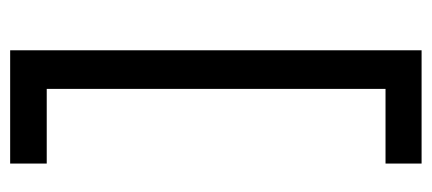

<svg xmlns="http://www.w3.org/2000/svg" viewBox="-256 -498 850 378"><g transform="rotate(90 169.0 -309.0)"><path d="M79 96H302V24H155V-643H302V-714H79Z"/></g></svg>

Font: MV Cash
Style: Regular
Weight: 400
Designer: Rodrigo Fuenzalida
Foundry: fragTYPE
Version: Version 1.100;Glyphs 3.1.2 (3151)